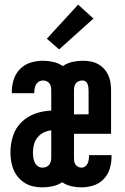

<svg xmlns="http://www.w3.org/2000/svg" viewBox="-20 -800 540 828"><path d="M163 8Q144 8 124.5 4Q105 0 88.5 -10Q72 -20 59 -35Q46 -50 38.5 -68Q31 -86 28 -105.5Q25 -125 25 -144Q25 -179 36 -213.5Q47 -248 72.5 -273Q98 -298 132 -310Q166 -322 201 -323V-410Q201 -418 199.5 -426Q198 -434 193 -440.5Q188 -447 180.5 -450Q173 -453 165 -453Q156 -453 148 -448.5Q140 -444 135.5 -436Q131 -428 129.5 -419Q128 -410 128 -401Q128 -400 128 -399.5Q128 -399 128 -398H31Q31 -400 31 -402Q31 -404 31 -406Q31 -432 39.5 -458Q48 -484 67 -503Q86 -522 112 -530Q138 -538 165 -538Q187 -538 209.5 -533Q232 -528 251 -515Q270 -528 292 -533Q314 -538 337 -538Q354 -538 370.5 -535Q387 -532 402 -524Q417 -516 428.5 -503.5Q440 -491 447 -475.5Q454 -460 456.5 -443.5Q459 -427 459 -410V-223H299V-120Q299 -112 300 -104.5Q301 -97 305.5 -90.5Q310 -84 317 -80.5Q324 -77 331 -77Q340 -77 347 -82Q354 -87 357.5 -94.5Q361 -102 362.5 -110.5Q364 -119 364 -128Q364 -128 364 -129Q364 -130 364 -131H461Q461 -129 461 -127Q461 -125 461 -123Q461 -97 453 -71.5Q445 -46 426.5 -27Q408 -8 382.5 0Q357 8 331 8Q309 8 287.5 3Q266 -2 248 -14Q230 -2 208 3Q186 8 163 8ZM299 -307H362V-410Q362 -417 361 -424Q360 -431 357.5 -438Q355 -445 349 -449Q343 -453 336 -453Q328 -453 320 -450Q312 -447 307 -440.5Q302 -434 300.5 -426Q299 -418 299 -410ZM163 -77Q171 -77 179 -80Q187 -83 192 -89.5Q197 -96 199 -104Q201 -112 201 -120V-238Q184 -236 168.5 -228.5Q153 -221 142 -207.5Q131 -194 126.5 -177Q122 -160 122 -143Q122 -132 123.5 -121Q125 -110 129.5 -100Q134 -90 143 -83.5Q152 -77 163 -77ZM235 -587 182 -633 317 -780 383 -720Z"/></svg>

Font: Iosevka Slab Semibold
Style: Regular
Weight: 600
Monospace: yes
Designer: Belleve Invis
Foundry: Belleve Invis
Version: Version 11.1.1; ttfautohint (v1.8.3)